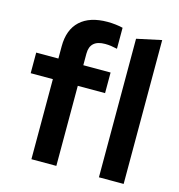

<svg xmlns="http://www.w3.org/2000/svg" viewBox="-110 -847 882 945"><g transform="rotate(15 330.5 -375.0)"><path d="M22 0ZM22 -513H135V-575Q135 -660 183.5 -705Q232 -750 323 -750Q343 -750 364.5 -747.5Q386 -745 401 -741V-634Q383 -638 369 -640Q355 -642 339 -642Q262 -642 262 -572V-513H401V-408H262V0H135V-408H22ZM605 -733V0H479V-706Z"/></g></svg>

Font: Rosa Sans SemiBold
Style: Regular
Weight: 600
Designer: Pentagram / MCKL
Foundry: Pentagram / MCKL
Version: Version 1.005;September 16, 2019;FontCreator 11.5.0.2425 64-